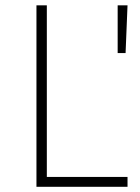

<svg xmlns="http://www.w3.org/2000/svg" viewBox="-20 -720 540 740"><path d="M471.5 0H120.5V-699.5H160.5V-38H471.5ZM464 -515.5H433.5V-699.5H471.5Z"/></svg>

Font: Argentum Novus ExtraLight
Style: Regular
Weight: 250
Designer: Julieta Ulanovsky (font) & Cristiano Sobral (main changes)
Foundry: Julieta Ulanovsky (font) & Cristiano Sobral (main changes)
Version: Version 3.00;November 27, 2020;FontCreator 13.0.0.2655 64-bi